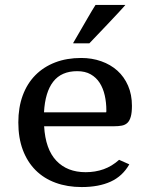

<svg xmlns="http://www.w3.org/2000/svg" viewBox="-20 -756 612 788"><path d="M346.7 -578.1Q322.8 -578.1 309.3 -578.1Q295.9 -578.1 289.3 -578.1Q282.7 -578.1 281.2 -578.4Q279.8 -578.6 279.8 -578.6Q299.8 -612.8 314.2 -637.9Q328.6 -663.1 339.4 -681.4Q350.1 -699.7 357.7 -712.6Q365.2 -725.6 372.1 -735.8H494.6Q494.6 -735.8 488.8 -729Q482.9 -722.2 466.6 -704.6Q450.2 -687 421.4 -656.5Q392.6 -626 346.7 -578.1ZM415.5 -294.9Q416.5 -296.9 416.5 -298.8Q416.5 -300.8 416.5 -303.2Q416.5 -335.4 409.9 -364.5Q403.3 -393.6 389.2 -415.8Q375 -438 352.3 -450.9Q329.6 -463.9 296.9 -463.9Q231.9 -463.9 198.5 -420.9Q165 -377.9 160.6 -294.9ZM510.7 -81.5Q482.9 -32.7 434.1 -10.5Q385.3 11.7 315.4 11.7Q256.3 11.7 208.3 -5.9Q160.2 -23.4 126.2 -57.4Q92.3 -91.3 73.7 -140.6Q55.2 -189.9 55.2 -253.4Q55.2 -314.9 73.2 -364Q91.3 -413.1 125 -447.3Q158.7 -481.4 206.3 -499.8Q253.9 -518.1 313.5 -518.1Q357.4 -518.1 395.5 -504.6Q433.6 -491.2 461.7 -466.1Q489.7 -440.9 505.6 -404.3Q521.5 -367.7 521.5 -321.8Q521.5 -293.9 516.8 -277.3Q512.2 -260.7 503.2 -252Q494.1 -243.2 480.2 -240.5Q466.3 -237.8 447.3 -237.8H161.1Q166.5 -143.6 211.2 -96.4Q255.9 -49.3 331.5 -49.3Q371.1 -49.3 405.3 -61.5Q439.5 -73.7 468.8 -100.1Z"/></svg>

Font: Tienne
Style: Regular
Weight: 400
Designer: vernon adams
Foundry: vernon adams
Version: Version 1.001